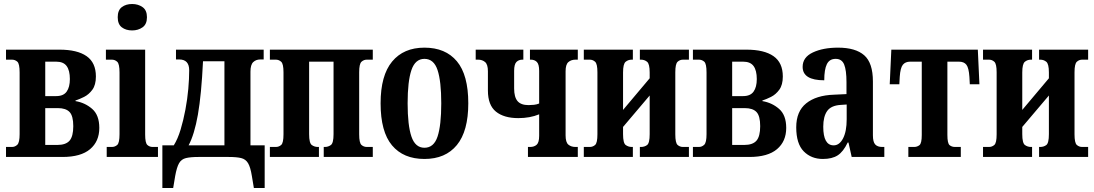

<svg xmlns="http://www.w3.org/2000/svg" viewBox="-20 -784 5465 959"><path d="M10 0V-50H40Q55 -50 66.5 -61Q78 -72 78 -114V-422Q78 -466 66.5 -476Q55 -486 40 -486H10V-536H277Q366 -536 412.5 -503.5Q459 -471 459 -402Q459 -360 441.5 -336Q424 -312 400 -300Q376 -288 357 -282V-279Q405 -271 440.5 -240Q476 -209 476 -145Q476 -78 430 -39Q384 0 292 0ZM206 -304H261Q297 -304 313 -326.5Q329 -349 329 -389Q329 -432 313 -454Q297 -476 261 -476H206ZM206 -60H266Q309 -60 327.5 -81.5Q346 -103 346 -154Q346 -205 327.5 -224.5Q309 -244 269 -244H206Z M640 -632Q609 -632 588.5 -647.5Q568 -663 568 -698Q568 -733 588.5 -748.5Q609 -764 640 -764Q670 -764 692 -748.5Q714 -733 714 -698Q714 -663 692 -647.5Q670 -632 640 -632ZM513 0V-50H539Q554 -50 565.5 -60Q577 -70 577 -114V-422Q577 -465 565.5 -475.5Q554 -486 539 -486H509V-536H705V-112Q705 -70 716 -60Q727 -50 742 -50H769V0Z M791 155V-58H848Q868 -90 882 -136.5Q896 -183 906 -236Q916 -289 920.5 -340Q925 -391 925 -433Q925 -487 875 -487H859V-536H1297V-487H1280Q1259 -487 1245 -474Q1231 -461 1231 -426V-58H1302V155H1248L1238 95Q1231 51 1219 31Q1207 11 1184.5 5.5Q1162 0 1122 0H971Q932 0 909 5.5Q886 11 874.5 31Q863 51 855 95L845 155ZM922 -58H1101V-478H994Q986 -311 968.5 -211.5Q951 -112 922 -58Z M1328 0V-50H1358Q1373 -50 1384.5 -60Q1396 -70 1396 -113V-423Q1396 -465 1384.5 -475.5Q1373 -486 1358 -486H1328V-536H1842V-486H1812Q1797 -486 1785.5 -475.5Q1774 -465 1774 -423V-113Q1774 -70 1785.5 -60Q1797 -50 1812 -50H1842V0H1597V-50H1603Q1619 -50 1632.5 -59.5Q1646 -69 1646 -114V-476H1524V-114Q1524 -69 1537.5 -59.5Q1551 -50 1567 -50H1573V0Z M2100 10Q1995 10 1938 -58Q1881 -126 1881 -268Q1881 -407 1938.5 -476.5Q1996 -546 2100 -546Q2205 -546 2262 -478Q2319 -410 2319 -268Q2319 -129 2262 -59.5Q2205 10 2100 10ZM2100 -46Q2147 -46 2165.5 -102Q2184 -158 2184 -268Q2184 -378 2165.5 -434Q2147 -490 2100 -490Q2054 -490 2035 -434Q2016 -378 2016 -268Q2016 -158 2035 -102Q2054 -46 2100 -46Z M2617 0V-50H2628Q2648 -50 2660.5 -61Q2673 -72 2673 -106V-213Q2627 -194 2569 -194Q2497 -194 2457 -226.5Q2417 -259 2417 -332V-428Q2417 -462 2403 -474Q2389 -486 2368 -486H2356V-536H2594V-486H2589Q2571 -486 2559.5 -474.5Q2548 -463 2548 -430V-342Q2548 -299 2565 -279Q2582 -259 2620 -259Q2633 -259 2647 -260.5Q2661 -262 2673 -267V-430Q2673 -463 2661.5 -474.5Q2650 -486 2632 -486H2627V-536H2866V-486H2854Q2833 -486 2819 -474Q2805 -462 2805 -428V-108Q2805 -73 2819 -61.5Q2833 -50 2854 -50H2866V0Z M2896 0V-50H2926Q2941 -50 2952.5 -60Q2964 -70 2964 -113V-423Q2964 -465 2952.5 -475.5Q2941 -486 2926 -486H2896V-536H3141V-486H3135Q3118 -486 3105 -475.5Q3092 -465 3092 -422V-235L3225 -393V-422Q3225 -465 3212 -475.5Q3199 -486 3182 -486H3176V-536H3421V-486H3391Q3376 -486 3364.5 -475.5Q3353 -465 3353 -423V-113Q3353 -70 3364.5 -60Q3376 -50 3391 -50H3421V0H3176V-50H3182Q3199 -50 3212 -59.5Q3225 -69 3225 -114V-307L3092 -150V-114Q3092 -69 3105.5 -59.5Q3119 -50 3135 -50H3141V0Z M3441 0V-50H3471Q3486 -50 3497.5 -61Q3509 -72 3509 -114V-422Q3509 -466 3497.5 -476Q3486 -486 3471 -486H3441V-536H3708Q3797 -536 3843.5 -503.5Q3890 -471 3890 -402Q3890 -360 3872.5 -336Q3855 -312 3831 -300Q3807 -288 3788 -282V-279Q3836 -271 3871.5 -240Q3907 -209 3907 -145Q3907 -78 3861 -39Q3815 0 3723 0ZM3637 -304H3692Q3728 -304 3744 -326.5Q3760 -349 3760 -389Q3760 -432 3744 -454Q3728 -476 3692 -476H3637ZM3637 -60H3697Q3740 -60 3758.5 -81.5Q3777 -103 3777 -154Q3777 -205 3758.5 -224.5Q3740 -244 3700 -244H3637Z M4090 10Q4032 10 3994.5 -28Q3957 -66 3957 -148Q3957 -228 4007 -268Q4057 -308 4145 -311L4208 -314V-374Q4208 -433 4196.5 -461.5Q4185 -490 4154 -490Q4123 -490 4110 -463.5Q4097 -437 4097 -383Q3989 -383 3989 -450Q3989 -498 4040 -522Q4091 -546 4166 -546Q4253 -546 4296.5 -508Q4340 -470 4340 -377V-108Q4340 -75 4351.5 -62.5Q4363 -50 4386 -50H4397V0H4234L4218 -72H4214Q4192 -26 4164 -8Q4136 10 4090 10ZM4144 -58Q4173 -58 4191 -93Q4209 -128 4209 -188V-262L4179 -260Q4131 -257 4111.5 -229.5Q4092 -202 4092 -151Q4092 -58 4144 -58Z M4517 0V-50H4546Q4561 -50 4572.5 -59Q4584 -68 4584 -110V-476H4526Q4502 -476 4489.5 -460.5Q4477 -445 4474 -400L4472 -363H4424L4432 -536H4864L4872 -363H4824L4822 -400Q4819 -445 4807 -460.5Q4795 -476 4770 -476H4712V-110Q4712 -68 4723 -59Q4734 -50 4750 -50H4779V0Z M4890 0V-50H4920Q4935 -50 4946.5 -60Q4958 -70 4958 -113V-423Q4958 -465 4946.5 -475.5Q4935 -486 4920 -486H4890V-536H5135V-486H5129Q5112 -486 5099 -475.5Q5086 -465 5086 -422V-235L5219 -393V-422Q5219 -465 5206 -475.5Q5193 -486 5176 -486H5170V-536H5415V-486H5385Q5370 -486 5358.5 -475.5Q5347 -465 5347 -423V-113Q5347 -70 5358.5 -60Q5370 -50 5385 -50H5415V0H5170V-50H5176Q5193 -50 5206 -59.5Q5219 -69 5219 -114V-307L5086 -150V-114Q5086 -69 5099.5 -59.5Q5113 -50 5129 -50H5135V0Z"/></svg>

Font: Noto Serif ExtraCondensed
Style: Bold
Weight: 700
Width: 2
Designer: Monotype Design Team
Foundry: Monotype Imaging Inc.
Version: Version 2.014; ttfautohint (v1.8.4.7-5d5b)